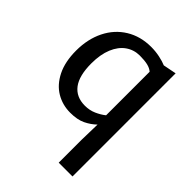

<svg xmlns="http://www.w3.org/2000/svg" viewBox="-227 -687 1058 1058"><g transform="rotate(45 302.0 -158.0)"><path d="M523.9 -556.6V247.1H416.5V67.9L419.4 -52.7Q393.1 -26.9 357.2 -9.5Q321.3 7.8 266.6 7.8Q206.1 7.8 156.5 -21.7Q106.9 -51.3 77.1 -111.1Q47.4 -170.9 47.4 -257.8Q47.4 -347.2 82 -417Q116.7 -486.8 179.9 -525.6Q243.2 -564.5 326.2 -564.5Q360.8 -564.5 393.1 -557.6Q425.3 -550.8 446.8 -541.5ZM296.4 -76.7Q332.5 -76.7 363.3 -90.3Q394 -104 416.5 -122.1V-461.4Q401.9 -474.6 377.2 -480.5Q352.5 -486.3 315.4 -486.3Q270 -486.3 233.9 -460.9Q197.8 -435.5 177.2 -386Q156.7 -336.4 156.7 -267.1Q156.7 -170.9 192.6 -123.8Q228.5 -76.7 296.4 -76.7Z"/></g></svg>

Font: Merriweather Sans
Style: Regular
Weight: 400
Designer: Eben Sorkin
Foundry: Eben Sorkin
Version: Version 1.006; ttfautohint (v1.4.1) -l 6 -r 50 -G 0 -x 11 -H